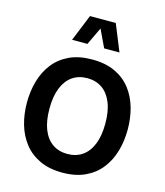

<svg xmlns="http://www.w3.org/2000/svg" viewBox="-138 -1072 1016 1180"><g transform="rotate(15 370.0 -481.5)"><path d="M370.2 -714.1Q286 -714.1 225.3 -685.8Q164.7 -657.4 125.7 -607.6Q86.6 -557.7 68 -492.7Q49.3 -427.7 49.3 -354.6Q49.3 -281.7 68.1 -216.6Q87 -151.5 126 -101.6Q165 -51.7 225.7 -23.2Q286.3 5.4 370.2 5.4Q454.2 5.4 514.8 -23.2Q575.5 -51.7 614.5 -101.6Q653.5 -151.5 672.2 -216.6Q690.8 -281.7 690.8 -354.6Q690.8 -427.7 672.2 -492.7Q653.5 -557.7 614.7 -607.6Q575.8 -657.4 515.2 -685.8Q454.5 -714.1 370.2 -714.1ZM370.2 -595.4Q424.8 -595.4 464.7 -568Q504.5 -540.5 526.4 -486.9Q548.4 -433.2 548.4 -354.6Q548.4 -276.4 526.8 -222.6Q505.2 -168.8 465.2 -141.1Q425.1 -113.5 370.2 -113.5Q315.5 -113.5 275.6 -141.1Q235.6 -168.8 214.2 -222.4Q192.8 -276 192.8 -354.6Q192.8 -433.2 214.5 -486.9Q236.3 -540.5 276.1 -568Q316 -595.4 370.2 -595.4ZM519.2 -798.9 450.4 -968.1H286.3L217.7 -798.9H315.4L368.5 -911.1L421.7 -798.9Z"/></g></svg>

Font: Estedad-FD VF
Style: Regular
Weight: 100
Designer: Amin Abedi
Version: Version 7.3